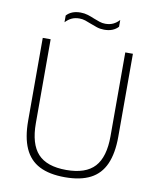

<svg xmlns="http://www.w3.org/2000/svg" viewBox="-98 -993 889 1078"><g transform="rotate(10 346.0 -454.0)"><path d="M346.5 9Q257.5 9 200.5 -20.2Q143.5 -49.5 116 -111Q88.5 -172.5 88.5 -268V-740H133.5V-262Q133.5 -143.5 184.5 -88Q235.5 -32.5 346.5 -32.5Q457.5 -32.5 508.2 -88Q559 -143.5 559 -262V-740H602.5V-268Q602.5 -172.5 575.2 -111Q548 -49.5 491.2 -20.2Q434.5 9 346.5 9ZM419.5 -845Q397.5 -845 377.5 -851.5Q357.5 -858 339 -865.5Q322.5 -872.5 306.2 -877.8Q290 -883 273 -883Q248 -883 229.2 -874.2Q210.5 -865.5 193.5 -847.5V-886Q207.5 -901.5 227.2 -909.2Q247 -917 273.5 -917Q295.5 -917 315.5 -910.8Q335.5 -904.5 354 -896.5Q370.5 -890 386.8 -884.5Q403 -879 420 -879Q445 -879 464 -887.8Q483 -896.5 499.5 -914.5V-876Q486 -861 466.2 -853Q446.5 -845 419.5 -845Z"/></g></svg>

Font: Encode Sans SC Condensed Thin ExtraLight
Style: Regular
Weight: 250
Version: Version 3.002